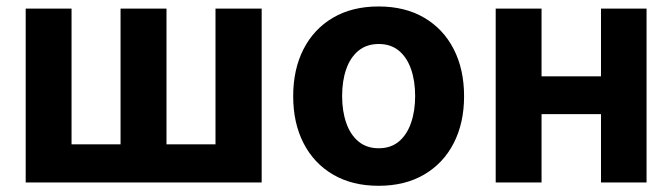

<svg xmlns="http://www.w3.org/2000/svg" viewBox="-20 -573 2111 603"><path d="M60.7 -545.9H204.7V-119.7H358.6V-545.9H502.9V-119.7H656.8V-545.9H801.8V0H60.7Z M1168.9 10.5Q1086.1 10.5 1025.9 -24.8Q965.7 -60.1 933.3 -123.4Q900.8 -186.7 900.8 -270.7Q900.8 -355.3 933.3 -418.7Q965.7 -482.1 1025.9 -517.4Q1086.1 -552.7 1168.9 -552.7Q1252 -552.7 1312.2 -517.4Q1372.4 -482.1 1404.9 -418.7Q1437.5 -355.3 1437.5 -270.7Q1437.5 -186.7 1404.9 -123.4Q1372.4 -60.1 1312.2 -24.8Q1252 10.5 1168.9 10.5ZM1169.5 -107.4Q1207.4 -107.4 1232.7 -128.6Q1258 -149.8 1270.9 -187Q1283.8 -224.1 1283.8 -271.3Q1283.8 -319.1 1270.9 -356Q1258 -392.8 1232.7 -413.8Q1207.4 -434.8 1169.5 -434.8Q1131.5 -434.8 1105.9 -413.8Q1080.3 -392.8 1067.4 -356Q1054.5 -319.1 1054.5 -271.3Q1054.5 -224.1 1067.4 -187Q1080.3 -149.8 1105.9 -128.6Q1131.5 -107.4 1169.5 -107.4Z M1915.7 -333.2V-214.6H1631.3V-333.2ZM1680.8 -545.9V0H1536.8V-545.9ZM2010.6 -545.9V0H1867.5V-545.9Z"/></svg>

Font: Inter V
Style: 
Weight: 400
Designer: Rasmus Andersson
Foundry: rsms
Version: Version 4.000;git-a3f224843